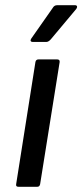

<svg xmlns="http://www.w3.org/2000/svg" viewBox="-20 -717 316 737"><path d="M51 0Q40 0 42 -10L116 -479Q118 -489 128 -489H199Q210 -489 209 -479L134 -10Q132 0 123 0ZM105 -556Q100 -556 98 -559.5Q96 -563 100 -569L182 -686Q188 -697 199 -697H268Q274 -697 275.5 -693Q277 -689 273 -683L175 -566Q166 -556 158 -556Z"/></svg>

Font: Sofia Sans Medium
Style: Italic
Weight: 500
Italic angle: -9°
Version: Version 4.101